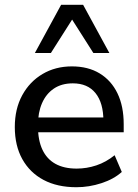

<svg xmlns="http://www.w3.org/2000/svg" viewBox="-20 -775 577 804"><path d="M300 9Q220 9 162.5 -21.5Q105 -52 73.5 -108.5Q42 -165 42 -243Q42 -319 73 -376Q104 -433 158 -465Q212 -497 281 -497Q349 -497 397.5 -467.5Q446 -438 472 -384Q498 -330 498 -255V-221H122V-283H430L413 -269Q413 -344 380 -385Q347 -426 285 -426Q238 -426 205.5 -404Q173 -382 156 -343Q139 -304 139 -252V-246Q139 -188 157.5 -148.5Q176 -109 212 -89Q248 -69 301 -69Q343 -69 383.5 -82.5Q424 -96 460 -125L490 -55Q457 -25 405 -8Q353 9 300 9ZM126 -553 236 -755H328L438 -553H371L282 -693L193 -553Z"/></svg>

Font: Nunito Sans 12pt SemiBold
Style: Regular
Weight: 600
Designer: Vernon Adams
Foundry: Vernon Adams
Version: Version 3.101;gftools[0.9.27]